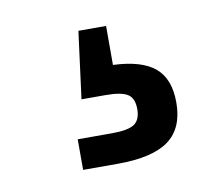

<svg xmlns="http://www.w3.org/2000/svg" viewBox="-41 -68 350 317"><g transform="rotate(-10 134.0 91.0)"><path d="M75.7 204.1V152.8H133.3Q160.2 152.8 170.7 145.8Q181.2 138.7 181.2 120.6Q181.2 102.5 170.7 95.7Q160.2 88.9 133.3 88.9H93.3L107.9 -23.4H154.3V42Q202.1 43.9 224.4 62.7Q246.6 81.5 246.6 121.1Q246.6 164.1 219.5 184.1Q192.4 204.1 133.8 204.1Z"/></g></svg>

Font: Inter-Regular
Style: Regular
Weight: 400
Designer: Rasmus Andersson
Foundry: rsms
Version: Version 4.000;git-a52131595